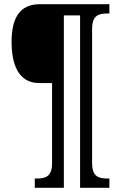

<svg xmlns="http://www.w3.org/2000/svg" viewBox="-20 -780 573 911"><path d="M145 111H283V-707H360V111H499V67H488C449 67 417 58 417 -5V-644C417 -707 449 -716 488 -716H499V-760H168C70 -760 35 -689 35 -582C35 -478 65 -386 166 -386H227V-5C227 58 195 67 156 67H145Z"/></svg>

Font: Noto Serif Condensed Medium
Style: Regular
Weight: 500
Width: 3
Designer: Monotype Design Team
Foundry: Monotype Imaging Inc.
Version: Version 2.015